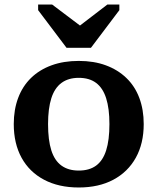

<svg xmlns="http://www.w3.org/2000/svg" viewBox="-20 -819 698 851"><path d="M275 -607H383L509 -774V-799H456L293 -674L374 -676L211 -799H149V-774ZM617 -269Q617 -183 582 -120Q547 -57 482.5 -22.5Q418 12 329 12Q240 12 175 -22.5Q110 -57 75.5 -120Q41 -183 41 -269Q41 -333 60.5 -385Q80 -437 117.5 -473.5Q155 -510 208.5 -529.5Q262 -549 329 -549Q396 -549 449 -529.5Q502 -510 540 -473.5Q578 -437 597.5 -385Q617 -333 617 -269ZM193 -269Q193 -198 207.5 -152.5Q222 -107 252.5 -85Q283 -63 329 -63Q376 -63 406 -85Q436 -107 450.5 -152.5Q465 -198 465 -269Q465 -338 450.5 -383.5Q436 -429 406 -451.5Q376 -474 329 -474Q283 -474 252.5 -451.5Q222 -429 207.5 -383.5Q193 -338 193 -269Z"/></svg>

Font: Roboto Serif 20pt SemiBold
Style: Regular
Weight: 600
Version: Version 1.008